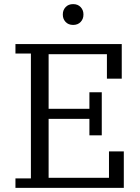

<svg xmlns="http://www.w3.org/2000/svg" viewBox="-20 -912 681 932"><path d="M55 -46H130V-652H55V-698H571V-530H499V-649H216V-384H414V-464H474V-255H414V-335H216V-49H509V-177H581V0H55ZM335 -791Q312 -791 298.5 -805.5Q285 -820 285 -840V-843Q285 -863 298.5 -877.5Q312 -892 335 -892Q358 -892 371.5 -877.5Q385 -863 385 -843V-840Q385 -820 371.5 -805.5Q358 -791 335 -791Z"/></svg>

Font: IBM Plex Serif
Style: Regular
Weight: 400
Designer: Mike Abbink, Paul van der Laan, Pieter van Rosmalen
Foundry: Bold Monday
Version: Version 2.6